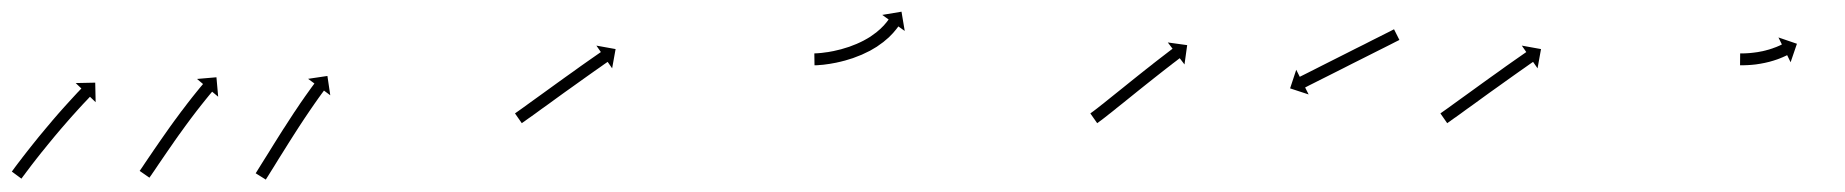

<svg xmlns="http://www.w3.org/2000/svg" viewBox="-44 -298 3095 322"><path d="M-23 -11.8C-23.4 -11.3 -23.8 -10.8 -24.2 -10.3L-8.1 1.6C-7.7 1.1 -7.3 0.6 -6.9 0C-5.8 -1.5 -4.7 -3 -3.5 -4.6L-3.5 -4.6L-3.5 -4.5C-1.8 -6.9 0 -9.3 1.8 -11.7L1.8 -11.6L1.8 -11.6C4.1 -14.7 6.4 -17.7 8.7 -20.8L8.7 -20.8L8.7 -20.8C11.5 -24.3 14.3 -27.9 17 -31.5L17 -31.5L17 -31.5C20.2 -35.4 23.3 -39.4 26.4 -43.4L26.4 -43.3L26.4 -43.3C29.8 -47.6 33.2 -51.8 36.6 -55.9L36.6 -55.9L36.6 -55.9C40.1 -60.2 43.7 -64.5 47.2 -68.8L47.2 -68.8L47.2 -68.8C50.8 -73.1 54.4 -77.3 58 -81.6L58 -81.6L58 -81.6C61.5 -85.7 65 -89.8 68.6 -93.8L68.6 -93.8L68.6 -93.8C71.9 -97.6 75.3 -101.4 78.6 -105.2L78.6 -105.2L78.6 -105.1C81.6 -108.5 84.7 -111.9 87.7 -115.2L87.7 -115.2L87.7 -115.2C90.3 -118.1 92.9 -120.9 95.5 -123.7L95.5 -123.7L95.5 -123.7C97.5 -125.8 99.6 -128 101.6 -130.1L101.6 -130.1L101.6 -130.1C102.9 -131.5 104.2 -132.9 105.5 -134.3L105.5 -134.3L105.5 -134.3C106 -134.8 106.4 -135.3 106.9 -135.7L116.4 -126.6L115.7 -159.4L82.9 -158.7L92.5 -149.6C92 -149.1 91.5 -148.6 91.1 -148.1L91 -148.1L91 -148.1C89.7 -146.7 88.4 -145.3 87.1 -143.9L87 -143.9L87 -143.9C85 -141.7 82.9 -139.5 80.9 -137.3L80.9 -137.3L80.9 -137.3C78.2 -134.5 75.6 -131.6 73 -128.7L73 -128.7L73 -128.7C69.9 -125.3 66.8 -121.9 63.7 -118.5L63.7 -118.5L63.7 -118.5C60.3 -114.7 56.9 -110.8 53.5 -107L53.5 -107L53.5 -107C49.9 -102.9 46.4 -98.7 42.8 -94.6L42.8 -94.6L42.8 -94.5C39.1 -90.3 35.5 -86 31.9 -81.6L31.9 -81.6L31.9 -81.6C28.3 -77.3 24.7 -72.9 21.1 -68.6L21.1 -68.6L21.1 -68.6C17.6 -64.3 14.2 -60.1 10.8 -55.8L10.8 -55.8L10.8 -55.8C7.6 -51.8 4.4 -47.8 1.3 -43.8L1.3 -43.8L1.3 -43.8C-1.5 -40.2 -4.3 -36.6 -7.1 -33L-7.1 -33L-7.1 -32.9C-9.5 -29.9 -11.8 -26.8 -14.2 -23.7L-14.2 -23.7L-14.2 -23.7C-16 -21.3 -17.8 -18.9 -19.6 -16.5L-19.6 -16.5L-19.6 -16.5C-20.7 -14.9 -21.9 -13.4 -23 -11.8ZM191.3 -12.9C190.9 -12.4 190.5 -11.9 190.2 -11.4L206.6 0C207 -0.5 207.4 -1 207.7 -1.6L207.7 -1.6L207.7 -1.6C208.8 -3.1 209.8 -4.6 210.9 -6.1L210.9 -6.1L210.9 -6.2C212.5 -8.5 214.1 -10.9 215.8 -13.3C217.9 -16.4 220 -19.6 222.1 -22.7C224.6 -26.4 227.1 -30.1 229.7 -33.8L229.7 -33.8L229.7 -33.8C232.5 -37.9 235.3 -42.1 238.2 -46.2L238.2 -46.2L238.2 -46.2C241.2 -50.6 244.3 -55 247.4 -59.4L247.4 -59.4L247.3 -59.4C250.6 -64 253.8 -68.5 257 -73.1L257 -73L257 -73C260.2 -77.6 263.5 -82.1 266.8 -86.6L266.8 -86.6L266.8 -86.6C270 -90.9 273.2 -95.3 276.4 -99.6L276.4 -99.6L276.4 -99.6C279.5 -103.6 282.5 -107.7 285.6 -111.7L285.6 -111.7L285.6 -111.7C288.4 -115.3 291.2 -118.8 294 -122.4L294 -122.4L294 -122.4C296.4 -125.4 298.8 -128.4 301.2 -131.4L301.2 -131.4L301.2 -131.4C303.1 -133.7 305 -136 306.8 -138.3L306.8 -138.3L306.8 -138.3C308 -139.7 309.3 -141.2 310.5 -142.7L310.5 -142.7L310.5 -142.7C310.9 -143.2 311.4 -143.7 311.8 -144.2L321.9 -135.8L319 -168.4L286.4 -165.6L296.5 -157.1C296 -156.6 295.6 -156.1 295.2 -155.5L295.2 -155.5L295.2 -155.5C293.9 -154 292.7 -152.5 291.4 -151L291.4 -151L291.4 -151C289.5 -148.7 287.6 -146.3 285.7 -144L285.7 -144L285.7 -144C283.2 -140.9 280.8 -137.9 278.3 -134.8L278.3 -134.8L278.3 -134.8C275.5 -131.2 272.6 -127.5 269.8 -123.9L269.8 -123.9L269.8 -123.9C266.6 -119.8 263.5 -115.7 260.5 -111.6L260.4 -111.6L260.4 -111.6C257.2 -107.2 253.9 -102.8 250.7 -98.4L250.6 -98.4L250.6 -98.4C247.3 -93.8 244 -89.3 240.7 -84.7L240.7 -84.7L240.7 -84.7C237.5 -80.1 234.2 -75.5 231 -70.9L231 -70.9L231 -70.9C227.9 -66.5 224.8 -62 221.7 -57.6L221.7 -57.5L221.7 -57.5C218.8 -53.4 216 -49.2 213.1 -45.1L213.1 -45.1L213.1 -45C210.6 -41.3 208.1 -37.6 205.5 -33.9C203.4 -30.8 201.3 -27.7 199.2 -24.6C197.6 -22.2 196 -19.8 194.4 -17.4L194.4 -17.4L194.4 -17.4C193.3 -15.9 192.3 -14.4 191.3 -12.9L191.3 -12.9ZM385.9 -9.1C385.5 -8.5 385.2 -7.9 384.8 -7.4L401.8 3.2C402.1 2.7 402.5 2.1 402.8 1.5C403.8 0 404.8 -1.6 405.8 -3.2C407.3 -5.7 408.8 -8.1 410.4 -10.6C412.4 -13.8 414.4 -17 416.4 -20.2C418.7 -24 421.1 -27.8 423.4 -31.6C426.1 -35.8 428.7 -40.1 431.4 -44.3L431.4 -44.3L431.4 -44.3C434.2 -48.8 437.1 -53.4 439.9 -57.9L439.9 -57.9L439.9 -57.9C442.9 -62.6 445.8 -67.3 448.8 -71.9L448.8 -71.9L448.8 -71.9C451.8 -76.6 454.8 -81.3 457.8 -85.9L457.8 -85.9L457.8 -85.9C460.8 -90.4 463.7 -94.9 466.7 -99.4L466.7 -99.4L466.7 -99.4C469.5 -103.6 472.3 -107.8 475.2 -112L475.2 -112L475.2 -112C477.7 -115.7 480.3 -119.5 482.9 -123.2L482.9 -123.2L482.9 -123.2C485.1 -126.3 487.3 -129.5 489.5 -132.6L489.5 -132.6L489.5 -132.6C491.3 -135 493 -137.4 494.7 -139.8L494.7 -139.8L494.7 -139.8C495.9 -141.3 497 -142.9 498.1 -144.4L498.1 -144.4L498.1 -144.4C498.5 -145 498.9 -145.5 499.3 -146.1L509.9 -138.2L505.1 -170.6L472.7 -165.8L483.3 -158C482.9 -157.4 482.5 -156.9 482.1 -156.3L482.1 -156.3L482.1 -156.3C480.9 -154.8 479.7 -153.2 478.6 -151.6L478.6 -151.6L478.6 -151.6C476.8 -149.1 475 -146.7 473.3 -144.2L473.3 -144.2L473.3 -144.2C471 -141 468.7 -137.9 466.5 -134.7L466.5 -134.6L466.5 -134.6C463.8 -130.9 461.2 -127.1 458.6 -123.3L458.6 -123.3L458.6 -123.2C455.8 -119 452.9 -114.8 450.1 -110.5L450.1 -110.5L450 -110.5C447 -106 444 -101.4 441.1 -96.8L441.1 -96.8L441.1 -96.8C438 -92.1 435 -87.4 432 -82.7L432 -82.7L431.9 -82.7C429 -78 426 -73.3 423 -68.6L423 -68.6L423 -68.6C420.1 -64 417.3 -59.5 414.4 -54.9L414.4 -54.9L414.4 -54.9C411.7 -50.7 409.1 -46.4 406.5 -42.1C404.1 -38.4 401.7 -34.6 399.4 -30.8C397.4 -27.6 395.4 -24.4 393.4 -21.2C391.9 -18.7 390.3 -16.2 388.8 -13.8C387.8 -12.2 386.8 -10.6 385.9 -9.1Z M821.2 -108.9C820.7 -108.5 820.2 -108.2 819.7 -107.8L831.1 -91.4C831.6 -91.8 832.1 -92.1 832.6 -92.5L832.6 -92.5L832.6 -92.5C834.1 -93.5 835.6 -94.6 837.1 -95.6L837.1 -95.6L837.1 -95.7C839.5 -97.3 841.8 -99 844.1 -100.7L844.2 -100.7L844.2 -100.7C847.2 -102.8 850.3 -105 853.3 -107.2C856.9 -109.8 860.5 -112.4 864.1 -115.1C868.2 -118 872.2 -120.9 876.3 -123.8C880.6 -126.9 884.9 -130.1 889.2 -133.2C893.7 -136.4 898.2 -139.6 902.6 -142.9C907.1 -146.1 911.6 -149.3 916.1 -152.5C920.4 -155.6 924.7 -158.7 929.1 -161.8C933.2 -164.8 937.2 -167.7 941.3 -170.5C945 -173.1 948.6 -175.7 952.3 -178.3C955.4 -180.5 958.5 -182.7 961.6 -184.8C964 -186.5 966.4 -188.2 968.8 -189.9C970.3 -190.9 971.9 -192 973.4 -193.1C974 -193.5 974.5 -193.9 975.1 -194.2L982.6 -183.4L988.4 -215.7L956.2 -221.5L963.7 -210.7C963.1 -210.3 962.6 -209.9 962 -209.5C960.5 -208.4 958.9 -207.4 957.4 -206.3C954.9 -204.6 952.5 -202.9 950.1 -201.2C947 -199 943.9 -196.9 940.8 -194.7C937.1 -192.1 933.4 -189.5 929.7 -186.9C925.7 -184 921.6 -181 917.5 -178.1C913.1 -175 908.8 -171.9 904.4 -168.8C899.9 -165.5 895.4 -162.3 890.9 -159.1C886.5 -155.9 882 -152.6 877.5 -149.4C873.2 -146.3 868.9 -143.1 864.5 -140C860.5 -137.1 856.5 -134.2 852.4 -131.3C848.8 -128.7 845.2 -126.1 841.6 -123.5C838.6 -121.3 835.6 -119.1 832.5 -116.9L832.5 -116.9L832.5 -116.9C830.2 -115.3 827.9 -113.6 825.6 -112L825.6 -112L825.6 -112C824.1 -111 822.6 -109.9 821.2 -108.9L821.2 -108.9Z M1323.1 -208.5C1322.7 -208.5 1322.2 -208.5 1321.7 -208.5L1322 -188.5C1322.5 -188.5 1323 -188.5 1323.5 -188.5C1323.5 -188.5 1323.5 -188.5 1323.6 -188.5C1323.6 -188.5 1323.6 -188.5 1323.6 -188.5C1325.2 -188.6 1326.8 -188.7 1328.4 -188.7C1328.4 -188.7 1328.5 -188.7 1328.5 -188.7C1328.5 -188.7 1328.6 -188.8 1328.6 -188.8C1331.2 -188.9 1333.8 -189.2 1336.4 -189.4C1336.4 -189.4 1336.4 -189.4 1336.4 -189.4C1336.5 -189.4 1336.5 -189.4 1336.5 -189.4C1339.9 -189.8 1343.3 -190.3 1346.7 -190.8C1346.7 -190.8 1346.8 -190.8 1346.8 -190.8C1346.9 -190.8 1346.9 -190.8 1346.9 -190.8C1351 -191.5 1355 -192.2 1359 -193C1359 -193 1359 -193 1359.1 -193C1359.1 -193.1 1359.2 -193.1 1359.2 -193.1C1363.7 -194 1368.1 -195.1 1372.5 -196.3C1372.5 -196.3 1372.6 -196.3 1372.6 -196.3C1372.7 -196.3 1372.7 -196.3 1372.7 -196.3C1377.4 -197.7 1382.1 -199.1 1386.7 -200.6C1386.7 -200.6 1386.7 -200.7 1386.8 -200.7C1386.8 -200.7 1386.9 -200.7 1386.9 -200.7C1391.6 -202.4 1396.2 -204.2 1400.8 -206.1C1400.8 -206.1 1400.9 -206.1 1401 -206.2C1401 -206.2 1401.1 -206.2 1401.1 -206.2C1405.6 -208.2 1410 -210.4 1414.4 -212.6C1414.4 -212.6 1414.5 -212.6 1414.5 -212.7C1414.6 -212.7 1414.7 -212.7 1414.7 -212.7C1418.8 -215 1422.9 -217.4 1426.9 -219.9C1426.9 -219.9 1426.9 -220 1427 -220C1427 -220 1427.1 -220.1 1427.1 -220.1C1430.7 -222.5 1434.3 -225.1 1437.7 -227.7C1437.7 -227.7 1437.8 -227.7 1437.8 -227.8C1437.9 -227.8 1437.9 -227.9 1437.9 -227.9C1440.9 -230.3 1443.9 -232.8 1446.7 -235.4C1446.7 -235.4 1446.7 -235.5 1446.8 -235.5C1446.8 -235.6 1446.9 -235.6 1446.9 -235.6C1449.2 -237.9 1451.5 -240.2 1453.7 -242.6C1453.7 -242.6 1453.7 -242.6 1453.7 -242.6C1453.8 -242.7 1453.8 -242.7 1453.8 -242.7C1455.4 -244.6 1457.1 -246.5 1458.6 -248.4C1458.6 -248.4 1458.6 -248.4 1458.7 -248.5C1458.7 -248.5 1458.7 -248.5 1458.7 -248.5C1459.7 -249.8 1460.7 -251 1461.6 -252.3C1461.6 -252.3 1461.6 -252.3 1461.6 -252.4C1461.6 -252.4 1461.7 -252.4 1461.7 -252.4C1462 -252.8 1462.3 -253.3 1462.6 -253.7L1473.3 -246.1L1467.9 -278.4L1435.6 -273L1446.3 -265.3C1446 -264.9 1445.7 -264.5 1445.4 -264.1C1445.4 -264.1 1445.4 -264.1 1445.5 -264.1C1445.5 -264.2 1445.5 -264.2 1445.5 -264.2C1444.7 -263 1443.8 -261.9 1442.9 -260.8C1442.9 -260.8 1443 -260.9 1443 -260.9C1443 -260.9 1443.1 -261 1443.1 -261C1441.7 -259.3 1440.3 -257.6 1438.8 -256C1438.8 -256 1438.8 -256 1438.9 -256C1438.9 -256.1 1439 -256.1 1439 -256.1C1437 -254 1435 -252 1432.9 -250C1432.9 -250 1433 -250 1433 -250.1C1433.1 -250.1 1433.2 -250.2 1433.2 -250.2C1430.6 -247.8 1428 -245.6 1425.3 -243.4C1425.3 -243.4 1425.4 -243.4 1425.4 -243.5C1425.5 -243.5 1425.5 -243.6 1425.5 -243.6C1422.4 -241.2 1419.2 -238.9 1415.9 -236.7C1415.9 -236.7 1416 -236.7 1416.1 -236.8C1416.1 -236.8 1416.2 -236.8 1416.2 -236.8C1412.5 -234.5 1408.8 -232.3 1405 -230.3C1405 -230.3 1405.1 -230.3 1405.1 -230.3C1405.2 -230.4 1405.3 -230.4 1405.3 -230.4C1401.2 -228.3 1397.1 -226.3 1392.9 -224.5C1392.9 -224.5 1393 -224.5 1393 -224.5C1393.1 -224.5 1393.2 -224.6 1393.2 -224.6C1388.9 -222.8 1384.5 -221.1 1380.1 -219.5C1380.1 -219.5 1380.2 -219.6 1380.3 -219.6C1380.3 -219.6 1380.4 -219.6 1380.4 -219.6C1376 -218.2 1371.7 -216.8 1367.3 -215.6C1367.3 -215.6 1367.3 -215.6 1367.4 -215.6C1367.4 -215.6 1367.5 -215.6 1367.5 -215.6C1363.3 -214.5 1359.1 -213.5 1354.9 -212.6C1354.9 -212.6 1354.9 -212.6 1355 -212.6C1355 -212.6 1355.1 -212.6 1355.1 -212.6C1351.3 -211.9 1347.5 -211.2 1343.7 -210.5C1343.7 -210.5 1343.7 -210.6 1343.7 -210.6C1343.8 -210.6 1343.8 -210.6 1343.8 -210.6C1340.6 -210.1 1337.4 -209.7 1334.2 -209.3C1334.2 -209.3 1334.3 -209.3 1334.3 -209.3C1334.3 -209.3 1334.4 -209.3 1334.4 -209.3C1332 -209.1 1329.6 -208.9 1327.2 -208.7C1327.2 -208.7 1327.2 -208.7 1327.3 -208.7C1327.3 -208.7 1327.3 -208.7 1327.3 -208.7C1325.9 -208.6 1324.5 -208.6 1323 -208.5C1323 -208.5 1323.1 -208.5 1323.1 -208.5C1323.1 -208.5 1323.1 -208.5 1323.1 -208.5Z M1785.9 -108.7C1785.5 -108.4 1785.1 -108.1 1784.6 -107.8L1796.1 -91.4C1796.5 -91.7 1797 -92.1 1797.4 -92.4C1797.4 -92.4 1797.5 -92.4 1797.5 -92.4C1797.5 -92.4 1797.5 -92.4 1797.5 -92.4C1798.9 -93.4 1800.3 -94.4 1801.6 -95.5C1801.6 -95.5 1801.7 -95.5 1801.7 -95.5C1801.7 -95.5 1801.7 -95.5 1801.7 -95.5C1803.9 -97.2 1806.1 -98.9 1808.4 -100.6L1808.4 -100.6L1808.4 -100.6C1811.3 -102.9 1814.2 -105.2 1817.1 -107.5L1817.1 -107.5L1817.2 -107.5C1820.6 -110.2 1824.1 -113 1827.5 -115.7L1827.5 -115.8L1827.5 -115.8C1831.4 -118.9 1835.3 -122 1839.2 -125.1C1843.3 -128.4 1847.5 -131.8 1851.6 -135.1C1855.9 -138.6 1860.2 -142 1864.5 -145.5C1868.8 -148.9 1873.1 -152.4 1877.4 -155.8L1877.4 -155.8L1877.4 -155.8C1881.6 -159.2 1885.8 -162.5 1890 -165.8L1890 -165.8L1890 -165.8C1893.9 -168.9 1897.9 -172 1901.8 -175.1L1901.8 -175.1L1901.8 -175.1C1905.3 -177.9 1908.9 -180.7 1912.4 -183.4L1912.4 -183.4L1912.4 -183.4C1915.4 -185.7 1918.4 -188.1 1921.5 -190.4L1921.5 -190.4L1921.4 -190.4C1923.8 -192.2 1926.1 -194 1928.4 -195.7L1928.4 -195.7L1928.4 -195.7C1929.9 -196.9 1931.4 -198 1932.9 -199.2C1933.5 -199.6 1934 -200 1934.5 -200.4L1942.5 -189.9L1947 -222.3L1914.5 -226.8L1922.5 -216.3C1921.9 -215.9 1921.4 -215.5 1920.9 -215.1C1919.3 -213.9 1917.8 -212.8 1916.3 -211.6L1916.3 -211.6L1916.3 -211.6C1914 -209.8 1911.6 -208 1909.3 -206.2L1909.3 -206.2L1909.3 -206.2C1906.2 -203.9 1903.2 -201.6 1900.2 -199.2L1900.2 -199.2L1900.2 -199.2C1896.6 -196.4 1893 -193.6 1889.5 -190.9L1889.5 -190.9L1889.5 -190.8C1885.5 -187.7 1881.5 -184.6 1877.6 -181.5L1877.6 -181.5L1877.6 -181.5C1873.4 -178.2 1869.2 -174.8 1865 -171.5L1865 -171.5L1865 -171.5C1860.6 -168 1856.3 -164.5 1852 -161.1C1847.7 -157.6 1843.4 -154.2 1839.1 -150.7C1834.9 -147.4 1830.8 -144 1826.6 -140.7C1822.8 -137.6 1818.9 -134.5 1815 -131.4L1815 -131.4L1815 -131.4C1811.6 -128.6 1808.2 -125.9 1804.7 -123.1L1804.7 -123.1L1804.7 -123.2C1801.9 -120.9 1799 -118.6 1796.1 -116.4L1796.1 -116.4L1796.1 -116.4C1794 -114.8 1791.8 -113.1 1789.7 -111.5C1789.7 -111.5 1789.7 -111.5 1789.7 -111.5C1789.7 -111.5 1789.7 -111.5 1789.7 -111.5C1788.4 -110.6 1787.1 -109.6 1785.8 -108.7C1785.8 -108.7 1785.9 -108.7 1785.9 -108.7C1785.9 -108.7 1785.9 -108.7 1785.9 -108.7ZM2301.1 -230.1C2301.7 -230.4 2302.3 -230.7 2302.9 -231L2293.9 -248.9C2293.3 -248.6 2292.7 -248.3 2292.1 -248C2290.4 -247.1 2288.8 -246.3 2287.1 -245.4C2284.5 -244.1 2281.9 -242.8 2279.3 -241.5C2275.9 -239.8 2272.6 -238.1 2269.2 -236.4C2265.2 -234.4 2261.2 -232.4 2257.2 -230.4C2252.8 -228.1 2248.3 -225.9 2243.9 -223.6C2239.1 -221.2 2234.3 -218.9 2229.6 -216.5C2224.7 -214 2219.8 -211.5 2214.8 -209C2209.9 -206.5 2205 -204.1 2200.1 -201.6C2195.3 -199.2 2190.6 -196.8 2185.8 -194.4C2181.4 -192.2 2176.9 -189.9 2172.5 -187.7C2168.5 -185.7 2164.5 -183.6 2160.5 -181.6C2157.1 -179.9 2153.8 -178.2 2150.4 -176.5C2147.8 -175.2 2145.2 -173.9 2142.6 -172.6C2140.9 -171.8 2139.3 -170.9 2137.6 -170.1C2137 -169.8 2136.4 -169.5 2135.8 -169.2L2129.9 -181L2119.6 -149.8L2150.7 -139.6L2144.8 -151.3C2145.4 -151.6 2146 -151.9 2146.6 -152.2C2148.3 -153.1 2149.9 -153.9 2151.6 -154.8C2154.2 -156.1 2156.8 -157.4 2159.4 -158.7C2162.8 -160.4 2166.1 -162.1 2169.5 -163.8C2173.5 -165.8 2177.5 -167.8 2181.5 -169.8C2185.9 -172 2190.4 -174.3 2194.8 -176.5C2199.6 -178.9 2204.3 -181.3 2209.1 -183.7C2214 -186.2 2218.9 -188.7 2223.8 -191.2C2228.8 -193.6 2233.7 -196.1 2238.6 -198.6C2243.3 -201 2248.1 -203.4 2252.9 -205.8C2257.3 -208 2261.8 -210.3 2266.2 -212.5C2270.2 -214.5 2274.2 -216.5 2278.2 -218.5C2281.6 -220.2 2284.9 -221.9 2288.3 -223.6C2290.9 -225 2293.5 -226.3 2296.1 -227.6C2297.8 -228.4 2299.4 -229.3 2301.1 -230.1Z M2373.2 -108.9C2372.7 -108.5 2372.2 -108.2 2371.7 -107.8L2383.1 -91.4C2383.6 -91.8 2384.1 -92.1 2384.6 -92.5L2384.6 -92.5L2384.6 -92.5C2386.1 -93.5 2387.6 -94.6 2389.1 -95.6L2389.1 -95.6L2389.1 -95.7C2391.5 -97.3 2393.8 -99 2396.1 -100.7L2396.2 -100.7L2396.2 -100.7C2399.2 -102.8 2402.3 -105 2405.3 -107.2C2408.9 -109.8 2412.5 -112.4 2416.1 -115.1C2420.2 -118 2424.2 -120.9 2428.3 -123.8C2432.6 -126.9 2436.9 -130.1 2441.2 -133.2C2445.7 -136.4 2450.2 -139.6 2454.6 -142.9C2459.1 -146.1 2463.6 -149.3 2468.1 -152.5C2472.4 -155.6 2476.7 -158.7 2481.1 -161.8C2485.2 -164.8 2489.2 -167.7 2493.3 -170.5C2497 -173.1 2500.6 -175.7 2504.3 -178.3C2507.4 -180.5 2510.5 -182.7 2513.6 -184.8C2516 -186.5 2518.4 -188.2 2520.8 -189.9C2522.3 -190.9 2523.9 -192 2525.4 -193.1C2526 -193.5 2526.5 -193.9 2527.1 -194.2L2534.6 -183.4L2540.4 -215.7L2508.2 -221.5L2515.7 -210.7C2515.1 -210.3 2514.6 -209.9 2514 -209.5C2512.5 -208.4 2510.9 -207.4 2509.4 -206.3C2506.9 -204.6 2504.5 -202.9 2502.1 -201.2C2499 -199 2495.9 -196.9 2492.8 -194.7C2489.1 -192.1 2485.4 -189.5 2481.7 -186.9C2477.7 -184 2473.6 -181 2469.5 -178.1C2465.1 -175 2460.8 -171.9 2456.4 -168.8C2451.9 -165.5 2447.4 -162.3 2442.9 -159.1C2438.5 -155.9 2434 -152.6 2429.5 -149.4C2425.2 -146.3 2420.9 -143.1 2416.5 -140C2412.5 -137.1 2408.5 -134.2 2404.4 -131.3C2400.8 -128.7 2397.2 -126.1 2393.6 -123.5C2390.6 -121.3 2387.6 -119.1 2384.5 -116.9L2384.5 -116.9L2384.5 -116.9C2382.2 -115.3 2379.9 -113.6 2377.6 -112L2377.6 -112L2377.6 -112C2376.1 -111 2374.6 -109.9 2373.2 -108.9L2373.2 -108.9Z M2875.3 -208.5C2875 -208.5 2874.7 -208.5 2874.4 -208.5L2874.2 -188.5C2874.5 -188.5 2874.8 -188.5 2875.1 -188.5L2875.1 -188.5L2875.2 -188.5C2876 -188.5 2876.9 -188.5 2877.7 -188.5C2877.7 -188.5 2877.7 -188.5 2877.8 -188.5C2877.8 -188.5 2877.8 -188.5 2877.8 -188.5C2879.1 -188.5 2880.5 -188.5 2881.8 -188.6C2881.8 -188.6 2881.8 -188.6 2881.8 -188.6C2881.8 -188.6 2881.9 -188.6 2881.9 -188.6C2883.6 -188.6 2885.3 -188.7 2887 -188.8C2887 -188.8 2887.1 -188.8 2887.1 -188.8C2887.1 -188.8 2887.1 -188.8 2887.1 -188.8C2889.2 -188.9 2891.2 -189 2893.2 -189.2C2893.2 -189.2 2893.3 -189.2 2893.3 -189.2C2893.3 -189.2 2893.4 -189.2 2893.4 -189.2C2895.6 -189.4 2897.9 -189.6 2900.1 -189.9C2900.1 -189.9 2900.2 -189.9 2900.2 -189.9C2900.2 -189.9 2900.3 -189.9 2900.3 -189.9C2902.7 -190.2 2905 -190.6 2907.4 -191C2907.4 -191 2907.5 -191 2907.5 -191C2907.5 -191 2907.6 -191 2907.6 -191C2910 -191.4 2912.5 -191.9 2914.9 -192.4C2914.9 -192.4 2915 -192.4 2915 -192.4C2915 -192.4 2915.1 -192.4 2915.1 -192.4C2917.5 -192.9 2919.9 -193.5 2922.3 -194.1C2922.3 -194.1 2922.3 -194.1 2922.4 -194.1C2922.4 -194.1 2922.5 -194.1 2922.5 -194.1C2924.8 -194.7 2927.1 -195.4 2929.4 -196.1C2929.4 -196.1 2929.4 -196.1 2929.4 -196.1C2929.5 -196.1 2929.5 -196.1 2929.5 -196.1C2931.6 -196.8 2933.8 -197.5 2935.9 -198.2C2935.9 -198.2 2935.9 -198.2 2935.9 -198.2C2936 -198.2 2936 -198.2 2936 -198.2C2937.9 -198.9 2939.8 -199.6 2941.6 -200.3C2941.6 -200.3 2941.7 -200.4 2941.7 -200.4C2941.7 -200.4 2941.7 -200.4 2941.7 -200.4C2943.3 -201 2944.9 -201.7 2946.4 -202.3C2946.4 -202.3 2946.4 -202.3 2946.5 -202.3C2946.5 -202.4 2946.5 -202.4 2946.5 -202.4C2947.7 -202.9 2948.9 -203.4 2950.1 -204C2950.1 -204 2950.1 -204 2950.1 -204C2950.1 -204 2950.1 -204 2950.1 -204C2950.9 -204.3 2951.6 -204.7 2952.4 -205.1L2952.4 -205.1L2952.4 -205.1C2952.7 -205.2 2952.9 -205.3 2953.2 -205.5L2959 -193.6L2969.6 -224.6L2938.6 -235.2L2944.4 -223.4C2944.1 -223.3 2943.9 -223.2 2943.6 -223.1L2943.7 -223.1L2943.7 -223.1C2943 -222.7 2942.3 -222.4 2941.6 -222.1C2941.6 -222.1 2941.6 -222.1 2941.7 -222.1C2941.7 -222.1 2941.7 -222.1 2941.7 -222.1C2940.6 -221.6 2939.5 -221.1 2938.5 -220.7C2938.5 -220.7 2938.5 -220.7 2938.5 -220.7C2938.5 -220.7 2938.5 -220.7 2938.5 -220.7C2937.1 -220.1 2935.7 -219.5 2934.3 -218.9C2934.3 -218.9 2934.3 -219 2934.3 -219C2934.4 -219 2934.4 -219 2934.4 -219C2932.7 -218.3 2931 -217.7 2929.2 -217.1C2929.2 -217.1 2929.3 -217.1 2929.3 -217.1C2929.3 -217.1 2929.4 -217.1 2929.4 -217.1C2927.4 -216.4 2925.5 -215.8 2923.5 -215.2C2923.5 -215.2 2923.6 -215.2 2923.6 -215.2C2923.6 -215.2 2923.7 -215.2 2923.7 -215.2C2921.6 -214.6 2919.4 -214 2917.3 -213.5C2917.3 -213.5 2917.4 -213.5 2917.4 -213.5C2917.4 -213.5 2917.5 -213.5 2917.5 -213.5C2915.2 -212.9 2913 -212.4 2910.8 -211.9C2910.8 -211.9 2910.8 -211.9 2910.9 -211.9C2910.9 -212 2910.9 -212 2910.9 -212C2908.7 -211.5 2906.4 -211.1 2904.2 -210.7C2904.2 -210.7 2904.2 -210.7 2904.2 -210.7C2904.3 -210.7 2904.3 -210.7 2904.3 -210.7C2902.1 -210.4 2899.9 -210 2897.7 -209.8C2897.7 -209.8 2897.7 -209.8 2897.7 -209.8C2897.8 -209.8 2897.8 -209.8 2897.8 -209.8C2895.7 -209.5 2893.6 -209.3 2891.5 -209.1C2891.5 -209.1 2891.6 -209.1 2891.6 -209.1C2891.6 -209.1 2891.6 -209.1 2891.6 -209.1C2889.8 -209 2887.9 -208.8 2886 -208.7C2886 -208.7 2886 -208.7 2886 -208.7C2886.1 -208.7 2886.1 -208.7 2886.1 -208.7C2884.5 -208.7 2882.9 -208.6 2881.3 -208.5C2881.3 -208.5 2881.3 -208.5 2881.3 -208.5C2881.3 -208.5 2881.3 -208.5 2881.3 -208.5C2880.1 -208.5 2878.9 -208.5 2877.6 -208.5C2877.6 -208.5 2877.6 -208.5 2877.7 -208.5C2877.7 -208.5 2877.7 -208.5 2877.7 -208.5C2876.9 -208.5 2876.1 -208.5 2875.3 -208.5L2875.3 -208.5Z"/></svg>

Font: FRB American Cursive Just Arrows Extrabold
Style: Bold Italic
Weight: 800
Italic angle: -25°
Version: Version 2.0;Modular Font Editor K font №1